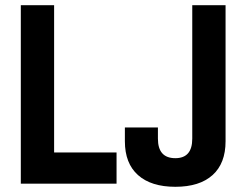

<svg xmlns="http://www.w3.org/2000/svg" viewBox="-20 -706 947 738"><path d="M60 0V-686H188V-120H428V0ZM654 12Q561 12 510.5 -33Q460 -78 460 -163V-216H587V-173Q587 -98 654 -98Q719 -98 719 -173V-686H847V-163Q847 -78 797 -33Q747 12 654 12Z"/></svg>

Font: Archivo Narrow
Style: Bold
Weight: 700
Designer: Hector Gatti
Foundry: Omnibus-Type
Version: Version 3.002